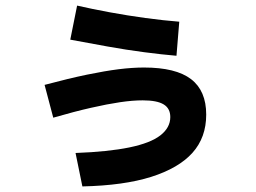

<svg xmlns="http://www.w3.org/2000/svg" viewBox="-20 -659 920 689"><path d="M251.1 -110Q368.9 -114.4 444.4 -130Q520 -145.6 555.6 -173.3Q591.1 -201.1 591.1 -238.9Q591.1 -270 567.2 -284.4Q543.3 -298.9 492.2 -298.9Q455.6 -298.9 410.6 -292.2Q365.6 -285.6 306.7 -272.2Q247.8 -258.9 171.1 -236.7L140 -354.4Q227.8 -377.8 292.2 -391.1Q356.7 -404.4 406.1 -410.6Q455.6 -416.7 496.7 -416.7Q611.1 -416.7 665.6 -375Q720 -333.3 720 -247.8Q720 -165.6 670.6 -110.6Q621.1 -55.6 522.8 -24.4Q424.4 6.7 275.6 10ZM613.3 -458.9Q561.1 -463.3 497.2 -471.7Q433.3 -480 365.6 -492.2Q297.8 -504.4 232.2 -516.7L256.7 -638.9Q310 -626.7 373.3 -615Q436.7 -603.3 501.7 -594.4Q566.7 -585.6 623.3 -581.1Z"/></svg>

Font: Paperlogy 7 Bold
Style: Regular
Weight: 700
Designer: redesigned by Lee Juim, glyphs from Gmarket Sans & Montserrat
Foundry: PT&
Version: Version 1.001